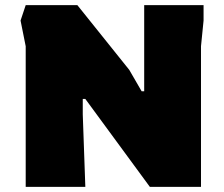

<svg xmlns="http://www.w3.org/2000/svg" viewBox="-20 -727 872 747"><path d="M80 0V-547L60 -647L80 -707H281L483 -455L531 -372H541V-707H772V-647L762 -547V0H563L312 -342H302V-282L312 0Z"/></svg>

Font: Rowdies
Style: Bold
Weight: 700
Designer: Jaikishan Patel
Version: Version 1.000; ttfautohint (v1.8.3)